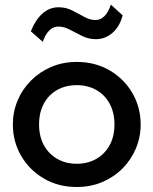

<svg xmlns="http://www.w3.org/2000/svg" viewBox="-20 -770 644 806"><path d="M302 15Q224.5 15 163.8 -20.8Q103 -56.5 68.5 -116.2Q34 -176 34 -247.5Q34 -300.5 53.8 -347.8Q73.5 -395 109.8 -431.5Q146 -468 195 -489Q244 -510 302.5 -510Q380 -510 440.8 -474.2Q501.5 -438.5 536 -378.8Q570.5 -319 570.5 -247.5Q570.5 -195 550.8 -147.5Q531 -100 495 -63.5Q459 -27 410 -6Q361 15 302 15ZM302 -82.5Q348 -82.5 383.8 -102.8Q419.5 -123 440 -160Q460.5 -197 460.5 -247.5Q460.5 -298 440 -335.2Q419.5 -372.5 383.8 -392.5Q348 -412.5 302 -412.5Q256 -412.5 220.2 -392.5Q184.5 -372.5 164.2 -335.2Q144 -298 144 -247.5Q144 -197 164.5 -160Q185 -123 220.8 -102.8Q256.5 -82.5 302 -82.5ZM159.5 -594.5 109.5 -638.5Q127.5 -685 157.2 -712.2Q187 -739.5 226 -739.5Q256.5 -739.5 282.8 -726.2Q309 -713 333 -699.5Q357 -686 380.5 -686Q402.5 -686 418.8 -702.5Q435 -719 445.5 -750.5L495 -705.5Q482 -657.5 451.5 -631.5Q421 -605.5 382.5 -605.5Q352 -605.5 325 -618.8Q298 -632 273.5 -645.2Q249 -658.5 226 -658.5Q203.5 -658.5 187 -642.2Q170.5 -626 159.5 -594.5Z"/></svg>

Font: Geologica Roman
Style: Regular
Weight: 400
Designer: Sindre Bremnes, Frode Helland
Foundry: Monokrom Skriftforlag AS
Version: Version 1.010;gftools[0.9.28]